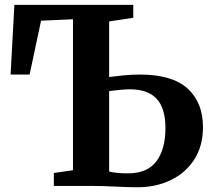

<svg xmlns="http://www.w3.org/2000/svg" viewBox="-20 -763 872 788"><path d="M544.5 5.5Q504.5 5.5 453 2.8Q401.5 0 349 0H201V-53L279.5 -64.5V-684L148.5 -678L101.5 -457H23.5L39 -743H527V-690L428 -675V-447Q454 -450.5 488 -453.8Q522 -457 554 -457Q686.5 -457 749.8 -399.8Q813 -342.5 813 -241Q813 -163.5 777.2 -108.2Q741.5 -53 680.8 -23.8Q620 5.5 544.5 5.5ZM505 -51.5Q584.5 -51.5 621.8 -101Q659 -150.5 659 -237Q659 -319.5 622.5 -358Q586 -396.5 513.5 -396.5Q493.5 -396.5 469.5 -394Q445.5 -391.5 428 -389V-59Q457.5 -51.5 505 -51.5Z"/></svg>

Font: Merriweather Text Regular
Style: Bold
Weight: 700
Designer: Eben Sorkin
Foundry: Eben Sorkin
Version: Version 2.100; ttfautohint (v1.7.19-72a1) -l 8 -r 50 -G 200 